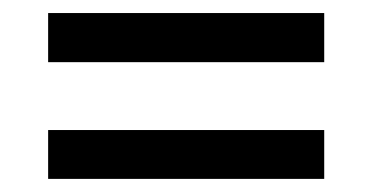

<svg xmlns="http://www.w3.org/2000/svg" viewBox="-20 -360 562 290"><path d="M52.7 -266.1H469.7V-340.3H52.7ZM52.7 -89.8H469.7V-163.6H52.7Z"/></svg>

Font: SG Kara Light
Style: Regular
Weight: 400
Designer: Damoon Khanjanzadeh
Version: Version 1.000